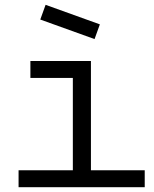

<svg xmlns="http://www.w3.org/2000/svg" viewBox="-20 -776 640 796"><path d="M357 -70H580V0H57V-70H282V-453H106V-523H357ZM169 -756 394 -675 372 -614 147 -695Z"/></svg>

Font: Orbit
Style: Regular
Weight: 400
Designer: Sooun Cho
Foundry: JAMO
Version: Version 1.000; ttfautohint (v1.8.4.7-5d5b);gftools[0.9.29]